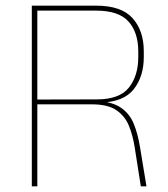

<svg xmlns="http://www.w3.org/2000/svg" viewBox="-20 -659 594 679"><path d="M498 0H478L456.5 -137Q450 -179.5 436 -214Q422 -248.5 391.8 -269.2Q361.5 -290 305 -290H104.5V-307L322.5 -307.5Q402.5 -307.5 435.8 -349.2Q469 -391 469 -457.5V-477Q469 -544 434.5 -582.8Q400 -621.5 319 -621.5H101.5V-639H320Q409 -639 448.8 -594.8Q488.5 -550.5 488.5 -477.5V-457Q488.5 -388.5 453 -343.5Q417.5 -298.5 336 -296L335 -297L324.5 -302Q379 -298.5 409 -277.2Q439 -256 453.2 -220.8Q467.5 -185.5 475 -139.5ZM112 0H92.5V-639H112V-304V-295.5Z"/></svg>

Font: Anek Malayalam Thin
Style: Regular
Weight: 250
Version: Version 1.003